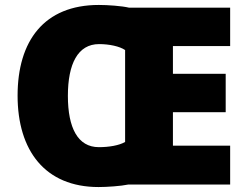

<svg xmlns="http://www.w3.org/2000/svg" viewBox="-20 -745 997 775"><path d="M379 -725C158 -725 51 -580 51 -359C51 -137 162 10 378 10C412 10 469 6 497 0H909V-157H678V-292H891V-447H678V-559H909V-714H501C472 -721 415 -725 379 -725ZM380 -567C421 -567 463 -558 485 -543V-172C461 -158 420 -151 379 -151C294 -151 254 -229 254 -358C254 -487 294 -567 380 -567Z"/></svg>

Font: Noto Sans Canadian Aboriginal Black
Style: Regular
Weight: 900
Designer: Monotype Design Team, Typotheque's Kevin King
Foundry: Monotype Imaging Inc.
Version: Version 2.004